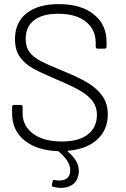

<svg xmlns="http://www.w3.org/2000/svg" viewBox="-20 -728 616 935"><path d="M312 6Q306 8 311 11Q364 55 364 105Q364 117 361 127Q354 158 331 172.5Q308 187 277 187Q260 187 240 182Q231 181 233 170L236 156Q237 146 248 149Q256 151 270 151Q293 151 307.5 139Q322 127 322 101Q322 57 266 10Q265 8 261 8Q158 4 98.5 -45Q39 -94 39 -174V-207Q39 -217 49 -217H80Q90 -217 90 -207V-177Q90 -115 141 -77Q192 -39 281 -39Q364 -39 408 -73.5Q452 -108 452 -169Q452 -206 432.5 -233.5Q413 -261 372.5 -285Q332 -309 258 -340Q180 -373 140.5 -395Q101 -417 77 -450.5Q53 -484 53 -537Q53 -619 109.5 -663.5Q166 -708 266 -708Q375 -708 437 -658Q499 -608 499 -524V-501Q499 -491 489 -491H456Q446 -491 446 -501V-521Q446 -584 398 -622.5Q350 -661 263 -661Q187 -661 146 -629.5Q105 -598 105 -539Q105 -499 124 -474Q143 -449 178.5 -430.5Q214 -412 288 -382Q362 -352 407.5 -324.5Q453 -297 479 -260Q505 -223 505 -171Q505 -97 454.5 -49.5Q404 -2 312 6Z"/></svg>

Font: Barlow Light
Style: Regular
Weight: 300
Designer: Jeremy Tribby
Foundry: Tribby Type
Version: Version 1.422